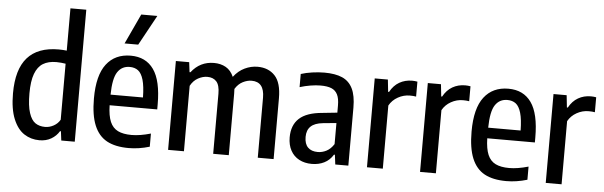

<svg xmlns="http://www.w3.org/2000/svg" viewBox="-50 -984 3686 1171"><g transform="rotate(5 1792.5 -399.0)"><path d="M34.5 -261Q34.5 -408 98 -480Q161.5 -552 289 -552Q315 -552 338.5 -549V-808H435.5V0H353L346 -56H340.5Q322.5 -26 291.5 -8Q260.5 10 220 10Q167.5 10 126 -17Q84.5 -44 59.5 -104.5Q34.5 -165 34.5 -261ZM338.5 -126V-469Q327.5 -471 311.2 -472.5Q295 -474 282 -474Q232.5 -474 200.2 -454.2Q168 -434.5 151.2 -389.5Q134.5 -344.5 134.5 -270Q134.5 -193.5 148.8 -150.2Q163 -107 187.5 -90.5Q212 -74 247 -74Q274 -74 299.2 -87.8Q324.5 -101.5 338.5 -126Z M919.5 -240H628Q629.5 -176 645.2 -139.2Q661 -102.5 693 -86.8Q725 -71 777 -71Q828 -71 894 -90V-9.5Q828.5 10 766 10Q684 10 632.2 -18.2Q580.5 -46.5 554.8 -108.8Q529 -171 529 -273Q529 -415 582 -483.8Q635 -552.5 730.5 -552.5Q823 -552.5 871.2 -484.2Q919.5 -416 919.5 -271ZM628 -305H826.5Q825.5 -373.5 814 -412.8Q802.5 -452 781.8 -467.8Q761 -483.5 730 -483.5Q682 -483.5 655.8 -444Q629.5 -404.5 628 -305ZM686 -623.5 772 -808H870.5L769.5 -623.5Z M1653 -372V0H1556V-367.5Q1556 -464.5 1478 -464.5Q1452 -464.5 1424.2 -450.5Q1396.5 -436.5 1377.5 -405.5Q1378.5 -386.5 1378.5 -376.5V0H1283V-367.5Q1283 -420 1263 -442.2Q1243 -464.5 1207 -464.5Q1179 -464.5 1150.2 -448.8Q1121.5 -433 1104 -400.5V0H1007V-544H1088.5L1096 -483.5H1101.5Q1155 -552.5 1240 -552.5Q1281.5 -552.5 1312.8 -534.8Q1344 -517 1361 -478Q1390 -516 1428.2 -534.2Q1466.5 -552.5 1507 -552.5Q1573.5 -552.5 1613.2 -510.2Q1653 -468 1653 -372Z M2110.5 -355.5V0H2030.5L2023 -59H2017.5Q1996.5 -24.5 1963 -7.8Q1929.5 9 1887 9Q1843 9 1809.5 -8.8Q1776 -26.5 1757.5 -60.5Q1739 -94.5 1739 -141Q1739 -216 1784 -257.2Q1829 -298.5 1924.5 -306.5L2015.5 -316V-360Q2015.5 -403 2003.2 -427.2Q1991 -451.5 1966 -461.8Q1941 -472 1899.5 -472Q1871.5 -472 1838 -466.5Q1804.5 -461 1772.5 -451V-531.5Q1803 -541.5 1841.8 -547Q1880.5 -552.5 1916 -552.5Q1983 -552.5 2025.5 -533.8Q2068 -515 2089.2 -471.8Q2110.5 -428.5 2110.5 -355.5ZM2015.5 -123.5V-252.5L1933.5 -244.5Q1883.5 -239.5 1859.5 -216.5Q1835.5 -193.5 1835.5 -152Q1835.5 -109 1856.8 -87.8Q1878 -66.5 1917 -66.5Q1944.5 -66.5 1970.2 -79.8Q1996 -93 2015.5 -123.5Z M2224.5 -544H2305L2313 -469.5H2318.5Q2340.5 -510 2375.2 -530Q2410 -550 2453 -550Q2469.5 -550 2485.5 -547V-455.5Q2470 -458.5 2447 -458.5Q2409 -458.5 2374.5 -439.2Q2340 -420 2321.5 -386.5V0H2224.5Z M2549.5 -544H2630L2638 -469.5H2643.5Q2665.5 -510 2700.2 -530Q2735 -550 2778 -550Q2794.5 -550 2810.5 -547V-455.5Q2795 -458.5 2772 -458.5Q2734 -458.5 2699.5 -439.2Q2665 -420 2646.5 -386.5V0H2549.5Z M3231.5 -240H2940Q2941.5 -176 2957.2 -139.2Q2973 -102.5 3005 -86.8Q3037 -71 3089 -71Q3140 -71 3206 -90V-9.5Q3140.5 10 3078 10Q2996 10 2944.2 -18.2Q2892.5 -46.5 2866.8 -108.8Q2841 -171 2841 -273Q2841 -415 2894 -483.8Q2947 -552.5 3042.5 -552.5Q3135 -552.5 3183.2 -484.2Q3231.5 -416 3231.5 -271ZM2940 -305H3138.5Q3137.5 -373.5 3126 -412.8Q3114.5 -452 3093.8 -467.8Q3073 -483.5 3042 -483.5Q2994 -483.5 2967.8 -444Q2941.5 -404.5 2940 -305Z M3319 -544H3399.5L3407.5 -469.5H3413Q3435 -510 3469.8 -530Q3504.5 -550 3547.5 -550Q3564 -550 3580 -547V-455.5Q3564.5 -458.5 3541.5 -458.5Q3503.5 -458.5 3469 -439.2Q3434.5 -420 3416 -386.5V0H3319Z"/></g></svg>

Font: Encode Sans Condensed Medium
Style: Regular
Weight: 500
Width: 3
Designer: Multiple Designers
Foundry: Impallari Type
Version: Version 2.000